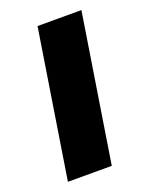

<svg xmlns="http://www.w3.org/2000/svg" viewBox="-104 -564 482 621"><g transform="rotate(-20 137.0 -253.5)"><path d="M22 0 102 -507H253L173 0Z"/></g></svg>

Font: Mulish ExtraLight ExtraBold
Style: Italic
Weight: 800
Italic angle: -9°
Version: Version 3.603